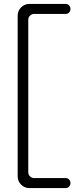

<svg xmlns="http://www.w3.org/2000/svg" viewBox="-20 -846 402 978"><path d="M313 112H130Q105 112 87.5 94.5Q70 77 70 52V-766Q70 -791 87.5 -808.5Q105 -826 130 -826H313Q326 -826 332.5 -818Q339 -810 339 -801Q339 -791 332.5 -783Q326 -775 313 -775H154Q142 -775 133 -766.5Q124 -758 124 -745V31Q124 44 133 52.5Q142 61 154 61H313Q326 61 332.5 69Q339 77 339 87Q339 96 332.5 104Q326 112 313 112Z"/></svg>

Font: Kiwi Maru
Style: Regular
Weight: 400
Designer: Hiroki-Chan
Version: Version 1.100